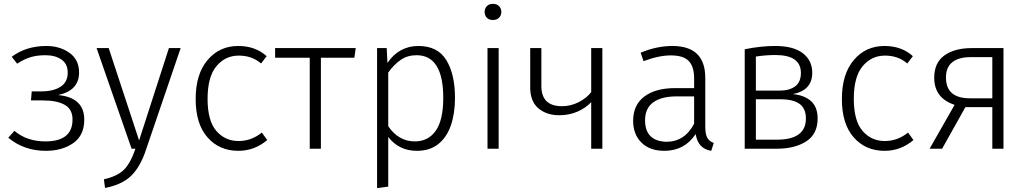

<svg xmlns="http://www.w3.org/2000/svg" viewBox="-20 -773 5341 998"><path d="M218 11Q105 11 23 -57L55 -93Q119 -38 216 -38Q357 -38 357 -152Q357 -205 316.5 -228Q276 -251 203 -251H141L145 -298H195Q257 -298 294.5 -322Q332 -346 332 -395Q332 -441 299.5 -463.5Q267 -486 216 -486Q173 -486 139.5 -476Q106 -466 69 -442L41 -478Q116 -534 221 -534Q291 -534 341 -498.5Q391 -463 391 -396Q391 -302 282 -279Q418 -266 418 -151Q418 -69 360.5 -29Q303 11 218 11Z M526 204 520 159Q591 143 625 108.5Q659 74 684 0H664L482 -523H545L703 -43L858 -523H919L740 2Q711 92 663 139.5Q615 187 526 204Z M1219 11Q1120 11 1058.5 -59Q997 -129 997 -258Q997 -388 1059 -461Q1121 -534 1218 -534Q1308 -534 1366 -481L1337 -443Q1290 -484 1221 -484Q1151 -484 1105 -429Q1059 -374 1059 -259Q1059 -145 1104.5 -92.5Q1150 -40 1220 -40Q1287 -40 1341 -84L1369 -45Q1303 11 1219 11Z M1648 0H1590V-473H1410V-523H1829L1822 -473H1648Z M1940 205V-523H1990L1994 -446Q2054 -534 2155 -534Q2255 -534 2300 -460.5Q2345 -387 2345 -264Q2345 -183 2323.5 -121Q2302 -59 2258 -24Q2214 11 2147 11Q2054 11 1998 -61V197ZM2136 -38Q2206 -38 2245 -93.5Q2284 -149 2284 -264Q2284 -486 2145 -486Q2099 -486 2064 -462.5Q2029 -439 1998 -396V-117Q2052 -38 2136 -38Z M2542 -669Q2522 -669 2510.5 -681Q2499 -693 2499 -711Q2499 -729 2510.5 -741Q2522 -753 2542 -753Q2563 -753 2574.5 -740.5Q2586 -728 2586 -711Q2586 -694 2574.5 -681.5Q2563 -669 2542 -669ZM2572 0H2514V-523H2572Z M3111 0H3053V-242Q3024 -211 2981 -192.5Q2938 -174 2887 -174Q2821 -174 2778.5 -210Q2736 -246 2736 -319V-523H2794V-326Q2794 -221 2901 -221Q2947 -221 2988 -242Q3029 -263 3053 -294V-523H3111Z M3677 11Q3608 0 3596 -76Q3538 11 3433 11Q3357 11 3314 -32Q3271 -75 3271 -145Q3271 -228 3329.5 -271.5Q3388 -315 3488 -315H3588V-365Q3588 -427 3560 -456Q3532 -485 3467 -485Q3404 -485 3325 -455L3310 -499Q3393 -534 3475 -534Q3646 -534 3646 -368V-116Q3646 -73 3657.5 -55Q3669 -37 3690 -30ZM3443 -36Q3539 -36 3588 -130V-272H3497Q3418 -272 3375.5 -241Q3333 -210 3333 -148Q3333 -40 3443 -36Z M4018 0H3851V-517Q3934 -534 4009 -534Q4105 -534 4153.5 -496Q4202 -458 4202 -395Q4202 -303 4101 -284Q4162 -278 4196 -247Q4230 -216 4230 -157Q4230 -76 4170.5 -38Q4111 0 4018 0ZM4033 -302Q4083 -302 4113 -324Q4143 -346 4143 -394Q4143 -487 4010 -487Q3960 -487 3909 -479V-302ZM4018 -47Q4169 -47 4169 -157Q4169 -209 4136 -233Q4103 -257 4037 -257H3909V-47Z M4578 11Q4479 11 4417.5 -59Q4356 -129 4356 -258Q4356 -388 4418 -461Q4480 -534 4577 -534Q4667 -534 4725 -481L4696 -443Q4649 -484 4580 -484Q4510 -484 4464 -429Q4418 -374 4418 -259Q4418 -145 4463.5 -92.5Q4509 -40 4579 -40Q4646 -40 4700 -84L4728 -45Q4662 11 4578 11Z M5196 0H5138V-216H4998L4877 0H4812L4942 -228Q4836 -263 4836 -369Q4836 -447 4889 -485Q4942 -523 5031 -523H5196ZM5138 -262V-476H5024Q4964 -476 4930.5 -450Q4897 -424 4897 -370Q4897 -262 5022 -262Z"/></svg>

Font: Trujillo Light
Style: Regular
Weight: 300
Designer: Fira Sans original fonts by bBox Type GmbH, Carrois Corporate GbR, & Edenspiekermann AG / Changes by Cristiano Sobral
Foundry: Fira Sans original fonts by bBox Type GmbH, Carrois Corporate GbR, & Edenspiekermann AG / Changes by Cristiano Sobral
Version: Version 4.301;July 28, 2020;FontCreator 13.0.0.2655 64-bit